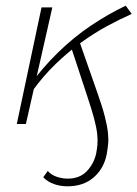

<svg xmlns="http://www.w3.org/2000/svg" viewBox="-20 -436 483 675"><path d="M217 219Q192 219 169.5 211Q147 203 132 187L148 165Q160 179 179.5 185.5Q199 192 218 192Q260 192 285 166Q310 140 318 104Q321 89 322.5 72.5Q324 56 321.5 33.5Q319 11 310.5 -20.5Q302 -52 287 -97L230 -270L260 -288L323 -108Q340 -60 348.5 -26.5Q357 7 359.5 30.5Q362 54 360 72Q358 90 355 107Q345 157 309 188Q273 219 217 219ZM39 0 126 -410H164L71 0ZM93 -115 76 -125Q128 -197 184 -251.5Q240 -306 300.5 -346.5Q361 -387 422 -416L443 -387Q400 -368 355 -343.5Q310 -319 264.5 -286Q219 -253 175.5 -211Q132 -169 93 -115Z"/></svg>

Font: Ysabeau ExtraLight
Style: Italic
Weight: 250
Italic angle: -12°
Version: Version 2.000;gftools[0.9.27.dev2+g8671c4b]